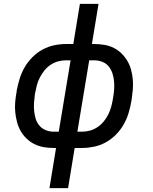

<svg xmlns="http://www.w3.org/2000/svg" viewBox="-20 -755 790 990"><path d="M235 215 269 8H257Q230 8 204.5 3.5Q179 -1 156.5 -12.5Q134 -24 116 -41.5Q98 -59 86 -80.5Q74 -102 67.5 -127Q61 -152 58.5 -178Q56 -204 58.5 -230.5Q61 -257 66 -284V-288Q72 -319 81.5 -349.5Q91 -380 107 -408Q123 -436 147 -460Q171 -484 199.5 -499.5Q228 -515 259 -521.5Q290 -528 320 -528H358L392 -735H488L454 -528H466Q493 -528 519 -523.5Q545 -519 567.5 -507.5Q590 -496 607.5 -478.5Q625 -461 637.5 -439.5Q650 -418 656.5 -393Q663 -368 665 -342Q667 -316 664.5 -289.5Q662 -263 658 -236L657 -232Q652 -201 642.5 -170.5Q633 -140 617 -112Q601 -84 577 -60Q553 -36 524.5 -20.5Q496 -5 464.5 1.5Q433 8 403 8H365L331 215ZM283 -76 344 -444H320Q300 -444 279.5 -438.5Q259 -433 240.5 -420.5Q222 -408 208.5 -391Q195 -374 185 -354.5Q175 -335 170 -315Q165 -295 161 -275L160 -270Q157 -248 155.5 -226.5Q154 -205 156 -183.5Q158 -162 164 -142.5Q170 -123 183 -107.5Q196 -92 215.5 -84Q235 -76 257 -76ZM379 -76H403Q423 -76 443.5 -81.5Q464 -87 482.5 -99.5Q501 -112 515 -129Q529 -146 538.5 -165.5Q548 -185 553.5 -205Q559 -225 562 -245L563 -250Q567 -272 568.5 -293.5Q570 -315 568 -336.5Q566 -358 559.5 -377.5Q553 -397 540.5 -412.5Q528 -428 508 -436Q488 -444 466 -444H440Z"/></svg>

Font: Iosevka Custom Medium Oblique
Style: Regular
Weight: 500
Italic angle: -9°
Designer: Belleve Invis
Foundry: Belleve Invis
Version: Version 27.0.1